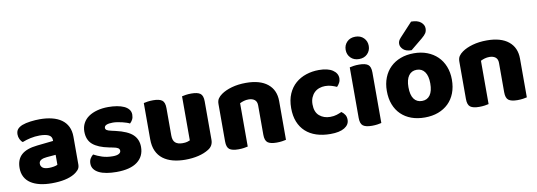

<svg xmlns="http://www.w3.org/2000/svg" viewBox="-58 -1129 4258 1523"><g transform="rotate(-10 2070.5 -367.5)"><path d="M260 -108Q277 -108 297.5 -111.5Q318 -115 328 -121V-201L256 -195Q228 -193 210 -183Q192 -173 192 -153Q192 -133 207.5 -120.5Q223 -108 260 -108ZM252 -501Q306 -501 350.5 -490Q395 -479 426.5 -456.5Q458 -434 475 -399.5Q492 -365 492 -318V-94Q492 -68 477.5 -51.5Q463 -35 443 -23Q378 16 260 16Q207 16 164.5 6Q122 -4 91.5 -24Q61 -44 44.5 -75Q28 -106 28 -147Q28 -216 69 -253Q110 -290 196 -299L327 -313V-320Q327 -349 301.5 -361.5Q276 -374 228 -374Q191 -374 154.5 -366Q118 -358 89 -346Q76 -355 67 -373.5Q58 -392 58 -412Q58 -438 70.5 -453.5Q83 -469 109 -480Q138 -491 177.5 -496Q217 -501 252 -501Z M1006 -145Q1006 -69 949 -26Q892 17 781 17Q739 17 703 11Q667 5 641.5 -7.5Q616 -20 601.5 -39Q587 -58 587 -84Q587 -108 597 -124.5Q607 -141 621 -152Q650 -136 687.5 -123.5Q725 -111 774 -111Q805 -111 821.5 -120Q838 -129 838 -144Q838 -158 826 -166Q814 -174 786 -179L756 -185Q669 -202 626.5 -238.5Q584 -275 584 -343Q584 -380 600 -410Q616 -440 645 -460Q674 -480 714.5 -491Q755 -502 804 -502Q841 -502 873.5 -496.5Q906 -491 930 -480Q954 -469 968 -451.5Q982 -434 982 -410Q982 -387 973.5 -370.5Q965 -354 952 -343Q944 -348 928 -353.5Q912 -359 893 -363.5Q874 -368 854.5 -371Q835 -374 819 -374Q786 -374 768 -366.5Q750 -359 750 -343Q750 -332 760 -325Q770 -318 798 -312L829 -305Q925 -283 965.5 -244.5Q1006 -206 1006 -145Z M1088 -484Q1099 -487 1119.5 -490Q1140 -493 1164 -493Q1214 -493 1236 -476.5Q1258 -460 1258 -413V-193Q1258 -152 1278 -134.5Q1298 -117 1336 -117Q1359 -117 1373.5 -121Q1388 -125 1396 -129V-484Q1407 -487 1427.5 -490Q1448 -493 1472 -493Q1522 -493 1544 -476.5Q1566 -460 1566 -413V-104Q1566 -54 1524 -29Q1489 -7 1440.5 4.5Q1392 16 1335 16Q1281 16 1235.5 4Q1190 -8 1157 -33Q1124 -58 1106 -97.5Q1088 -137 1088 -193Z M2148 -1Q2137 2 2116.5 5Q2096 8 2072 8Q2022 8 2000 -8.5Q1978 -25 1978 -72V-308Q1978 -339 1959.5 -353.5Q1941 -368 1911 -368Q1891 -368 1873.5 -363Q1856 -358 1840 -350V-1Q1829 2 1808.5 5Q1788 8 1764 8Q1714 8 1692 -8.5Q1670 -25 1670 -72V-373Q1670 -400 1681.5 -417Q1693 -434 1713 -448Q1747 -472 1798.5 -486.5Q1850 -501 1913 -501Q2026 -501 2087 -451.5Q2148 -402 2148 -313Z M2527 -367Q2502 -367 2479.5 -359Q2457 -351 2440.5 -335Q2424 -319 2414 -295.5Q2404 -272 2404 -241Q2404 -179 2439 -149Q2474 -119 2526 -119Q2556 -119 2579 -126.5Q2602 -134 2619 -142Q2638 -128 2647.5 -112Q2657 -96 2657 -73Q2657 -33 2617.5 -9Q2578 15 2505 15Q2442 15 2391.5 -1.5Q2341 -18 2305.5 -50.5Q2270 -83 2251 -130.5Q2232 -178 2232 -241Q2232 -307 2253.5 -356Q2275 -405 2312 -437Q2349 -469 2397.5 -485Q2446 -501 2500 -501Q2572 -501 2611 -475Q2650 -449 2650 -408Q2650 -389 2641 -372.5Q2632 -356 2620 -344Q2603 -352 2579 -359.5Q2555 -367 2527 -367Z M2746 -479Q2757 -482 2777.5 -485Q2798 -488 2822 -488Q2872 -488 2894 -471.5Q2916 -455 2916 -408V-1Q2905 2 2884.5 5Q2864 8 2840 8Q2790 8 2768 -8.5Q2746 -25 2746 -72ZM2738 -621Q2738 -659 2763.5 -685Q2789 -711 2831 -711Q2873 -711 2898.5 -685Q2924 -659 2924 -621Q2924 -583 2898.5 -557Q2873 -531 2831 -531Q2789 -531 2763.5 -557Q2738 -583 2738 -621Z M3527 -243Q3527 -183 3508.5 -135Q3490 -87 3455.5 -53.5Q3421 -20 3373 -2Q3325 16 3265 16Q3205 16 3157 -1.5Q3109 -19 3074.5 -52.5Q3040 -86 3021.5 -134Q3003 -182 3003 -243Q3003 -302 3022 -350Q3041 -398 3075.5 -431.5Q3110 -465 3158 -483Q3206 -501 3265 -501Q3324 -501 3372 -482.5Q3420 -464 3454.5 -430.5Q3489 -397 3508 -349Q3527 -301 3527 -243ZM3265 -368Q3223 -368 3200 -335.5Q3177 -303 3177 -243Q3177 -180 3200 -148.5Q3223 -117 3265 -117Q3307 -117 3330 -149Q3353 -181 3353 -243Q3353 -303 3330 -335.5Q3307 -368 3265 -368ZM3288 -752Q3340 -752 3366 -730Q3392 -708 3392 -680Q3392 -657 3382 -641.5Q3372 -626 3348 -606L3253 -528Q3208 -528 3186 -549Q3164 -570 3164 -594Q3164 -606 3168.5 -617Q3173 -628 3187 -643Z M4088 -1Q4077 2 4056.5 5Q4036 8 4012 8Q3962 8 3940 -8.5Q3918 -25 3918 -72V-308Q3918 -339 3899.5 -353.5Q3881 -368 3851 -368Q3831 -368 3813.5 -363Q3796 -358 3780 -350V-1Q3769 2 3748.5 5Q3728 8 3704 8Q3654 8 3632 -8.5Q3610 -25 3610 -72V-373Q3610 -400 3621.5 -417Q3633 -434 3653 -448Q3687 -472 3738.5 -486.5Q3790 -501 3853 -501Q3966 -501 4027 -451.5Q4088 -402 4088 -313Z"/></g></svg>

Font: Baloo Paaji 2 ExtraBold
Style: Regular
Weight: 800
Designer: Shuchita Grover, Noopur Datye and Ek Type
Foundry: Ek Type
Version: Version 1.640;hotconv 1.0.111;makeotfexe 2.5.65597; ttfautoh